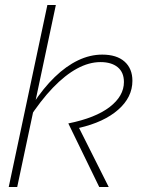

<svg xmlns="http://www.w3.org/2000/svg" viewBox="-20 -750 565 770"><path d="M254 -255Q363 -277 420 -321Q477 -365 477 -421Q477 -460 452 -480.5Q427 -501 383 -501Q337 -501 289 -475Q241 -449 192 -398Q143 -347 93 -270L112 -333Q154 -397 199.5 -441Q245 -485 293 -508Q341 -531 390 -531Q448 -531 479.5 -503Q511 -475 511 -426Q511 -360 454 -310Q397 -260 297 -237L416 0H378ZM170 -730H204L49 0H15Z"/></svg>

Font: Raleway Thin ExtraLight
Style: Italic
Weight: 250
Italic angle: -12°
Version: Version 4.026